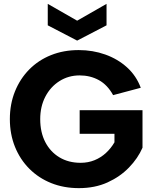

<svg xmlns="http://www.w3.org/2000/svg" viewBox="-20 -966 794 993"><path d="M565 -474Q536 -527 491.5 -551.5Q447 -576 392 -576Q334 -576 287.5 -546.5Q241 -517 214.5 -466Q188 -415 188 -350Q188 -282 214 -231.5Q240 -181 287 -152.5Q334 -124 397 -124Q436 -124 469 -137.5Q502 -151 528 -175Q554 -199 572 -230V-274H392V-396H717V-202Q693 -147 647 -99.5Q601 -52 536 -22.5Q471 7 388 7Q310 7 245 -19Q180 -45 132 -93Q84 -141 57.5 -206.5Q31 -272 31 -350Q31 -428 57.5 -493.5Q84 -559 131.5 -607Q179 -655 244 -681Q309 -707 387 -707Q460 -707 524.5 -684Q589 -661 637 -617.5Q685 -574 708 -512ZM531 -946V-835L379 -756L227 -835V-946L379 -859Z"/></svg>

Font: Albert Sans ExtraBold
Style: Regular
Weight: 800
Designer: Andreas Rasmussen
Foundry: a.Foundry
Version: Version 1.025